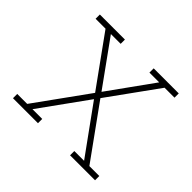

<svg xmlns="http://www.w3.org/2000/svg" viewBox="-130 -685 841 841"><g transform="rotate(45 291.0 -264.0)"><path d="M40 0V-26.4H101.6L277.8 -271L111.3 -502H49.8V-528.3H205.1V-502H144.5L294.4 -293.9L443.8 -502H383.3V-528.3H538.6V-502H477.1L310.5 -271L486.8 -26.4H548.3V0H393.6V-26.4H454.1L293.9 -248L134.3 -26.4H194.8V0Z"/></g></svg>

Font: Roboto Slab LO Thin
Style: Regular
Weight: 250
Designer: Google
Version: Version 2.00;September 28, 2018;FontCreator 11.5.0.2427 64-b